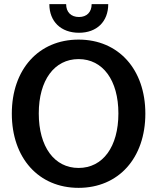

<svg xmlns="http://www.w3.org/2000/svg" viewBox="-20 -892 758 926"><path d="M359 14C552 14 681 -130 681 -344C681 -557 552 -701 359 -701C166 -701 37 -557 37 -344C37 -130 166 14 359 14ZM359 -82C242 -82 167 -184 167 -345C167 -505 242 -607 359 -607C476 -607 551 -505 551 -345C551 -184 476 -82 359 -82ZM361 -734C447 -734 502 -788 502 -872H422C422 -834 399 -810 361 -810C322 -810 299 -834 299 -872H218C218 -788 274 -734 361 -734Z"/></svg>

Font: Ronzino Medium
Style: Regular
Weight: 500
Designer: Nunzio Mazzaferro
Foundry: Collletttivo
Version: Version 1.000;Glyphs 3.3 (3337)